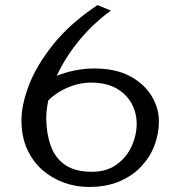

<svg xmlns="http://www.w3.org/2000/svg" viewBox="-20 -730 694 760"><path d="M331 10Q281 10 233.5 -7Q186 -24 148 -57Q110 -90 87.5 -139.5Q65 -189 65 -254Q65 -316 95 -394Q125 -472 191 -554.5Q257 -637 366 -710L419 -688Q343 -633 285 -559.5Q227 -486 195 -407.5Q163 -329 163 -259Q164 -200 181 -152.5Q198 -105 237.5 -77.5Q277 -50 343 -50Q402 -50 441.5 -78.5Q481 -107 501 -151Q521 -195 521 -241Q521 -283 501 -320Q481 -357 441 -380Q401 -403 340 -403Q286 -403 232 -376Q178 -349 137 -294L150 -403Q197 -431 249.5 -445Q302 -459 352 -459Q437 -459 493.5 -429Q550 -399 579.5 -351Q609 -303 609 -249Q609 -202 592 -156Q575 -110 540.5 -72.5Q506 -35 454 -12.5Q402 10 331 10Z"/></svg>

Font: Marhey Light
Style: Regular
Weight: 300
Designer: Nur Syamsi & Bustanul Arifin
Foundry: Namelatype
Version: Version 1.000